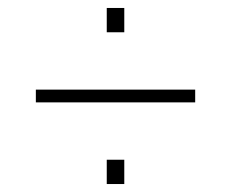

<svg xmlns="http://www.w3.org/2000/svg" viewBox="-20 -494 580 482"><path d="M70 -237V-269H470V-237ZM248 -32V-93H292V-32ZM248 -413V-474H292V-413Z"/></svg>

Font: Saira Thin
Style: Regular
Weight: 100
Designer: Hector Gatti with collaboration of the Omnibus-Type team
Foundry: Omnibus-Type
Version: Version 1.101